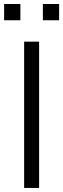

<svg xmlns="http://www.w3.org/2000/svg" viewBox="-39 -925 311 945"><path d="M172 -825.3V-905.3H252V-825.3ZM-18.7 -825.3V-905.3H61.3V-825.3ZM79.8 0V-720H153.5V0Z"/></svg>

Font: Vela Sans GX ExtLt
Style: Regular
Weight: 200
Designer: Principal design: Mikhail Sharanda - project Manrope.
Design modification: Ravid Balaliev
Foundry: Mikhail Sharanda
Version: Version 1.001